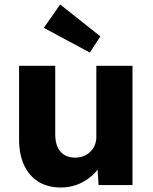

<svg xmlns="http://www.w3.org/2000/svg" viewBox="-20 -824 682 855"><path d="M65 -203V-531H226V-225Q226 -193 236 -170Q246 -147 266 -134.5Q286 -122 314 -122Q335 -122 352.5 -129Q370 -136 382.5 -148.5Q395 -161 402 -177.5Q409 -194 409 -214V-531H570V0H419L412 -109L442 -121Q430 -83 402 -53.5Q374 -24 335 -6.5Q296 11 252 11Q193 11 151.5 -14.5Q110 -40 87.5 -88Q65 -136 65 -203ZM380 -590 175 -700 248 -804 427 -662Z"/></svg>

Font: Mach
Style: Bold
Weight: 700
Version: Version 1.002